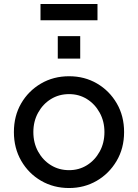

<svg xmlns="http://www.w3.org/2000/svg" viewBox="-20 -935 694 967"><path d="M328 12Q250 12 187 -24.5Q124 -61 87 -125Q50 -189 50 -270Q50 -351 86.5 -414Q123 -477 186 -514Q249 -551 328 -551Q406 -551 468.5 -514.5Q531 -478 568 -414.5Q605 -351 605 -270Q605 -188 567 -124Q529 -60 466.5 -24Q404 12 328 12ZM328 -78Q378 -78 418 -103Q458 -128 482 -171.5Q506 -215 506 -270Q506 -324 482 -367.5Q458 -411 418 -436Q378 -461 328 -461Q277 -461 236.5 -436Q196 -411 172 -367.5Q148 -324 148 -270Q148 -215 172 -171.5Q196 -128 236.5 -103Q277 -78 328 -78ZM184 -833V-915H471V-833ZM271 -640V-753H384V-640Z"/></svg>

Font: Pitagon Sans Text Medium
Style: Regular
Weight: 500
Designer: Travis Tran
Foundry: Pitagon
Version: Version 1.000; ttfautohint (v1.8.4.7-5d5b);gftools[0.9.26]